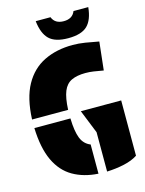

<svg xmlns="http://www.w3.org/2000/svg" viewBox="-134 -991 816 1080"><g transform="rotate(-15 273.5 -450.5)"><path d="M230 -382H20Q25 -505 67 -581Q109 -657 181.5 -692.5Q254 -728 348 -728Q383 -728 421 -722Q459 -716 499 -708L481 -544Q448 -550 424.5 -553.5Q401 -557 377 -557Q328 -557 296 -542Q264 -527 248.5 -489Q233 -451 230 -382ZM352 10V-219L297 -356H532V-34Q500 -13 452.5 -2.5Q405 8 352 10ZM302 -161V9Q218 4 155.5 -32Q93 -68 58.5 -141.5Q24 -215 20 -332H230Q232 -256 248 -216Q264 -176 302 -161ZM336 -771Q260 -771 225.5 -804.5Q191 -838 183 -911H269Q285 -870 336 -870Q387 -870 403 -911H489Q482 -838 447.5 -804.5Q413 -771 336 -771Z"/></g></svg>

Font: Protest Guerrilla
Style: Regular
Weight: 400
Designer: Octavio Pardo
Foundry: Ashler Design
Version: Version 2.005; ttfautohint (v1.8.4.7-5d5b)